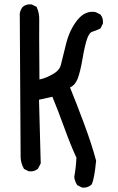

<svg xmlns="http://www.w3.org/2000/svg" viewBox="-20 -769 540 877"><path d="M354 87.4 334.5 77.6 333 76.7 332 75.2Q321.3 58.6 319.3 39.6V39.1V38.1Q327.1 -3.9 329.1 -48.8Q301.8 -107.4 272.5 -189Q243.7 -268.1 219.2 -327.1L158.2 -313.5L166 -24.4V-22.9L165.5 -21.5L153.8 1L153.3 2L152.3 2.4Q144.5 9.3 134.5 12Q124.5 14.6 112.8 13.7H111.8L110.8 13.2L91.3 3.4L89.4 2.4L88.9 1Q74.2 -24.9 74.2 -53.7Q74.2 -81.1 70.3 -706.1V-706.5Q72.8 -724.1 83.5 -737.3L84 -737.8Q99.6 -751 123.5 -749H124.5L125.5 -748.5L145 -738.8L147 -737.8L147.9 -735.8Q160.2 -709 159.2 -676.8Q158.2 -646 160.2 -405.8Q169.4 -407.7 179 -410.9Q188.5 -414.1 198.2 -418.5Q208 -422.9 218.3 -428.7Q252 -446.3 258.3 -473.6Q265.6 -503.4 281.7 -568.4Q290 -601.6 303 -628.7Q315.9 -655.8 333.5 -677.7Q369.6 -722.2 416 -713.9L417 -713.4H417.5L437 -703.6L438.5 -703.1L439 -702.1Q445.8 -694.3 448.5 -684.3Q451.2 -674.3 450.2 -662.6V-661.6L449.7 -660.6L439.9 -641.1L439 -639.2L437 -638.2Q417 -628.4 401.4 -624Q389.2 -621.1 378.9 -594.7Q368.2 -565.9 357.4 -503.4Q346.7 -439.9 334.5 -409.2Q323.2 -379.9 299.8 -369.6Q330.1 -295.4 363.8 -204.6Q398.9 -110.4 418.9 -35.6V-34.7V-33.7Q411.1 48.3 398.9 72.8L398.4 73.7L397.5 74.7Q388.7 82.5 378.2 85.7Q367.7 88.9 356 87.9H355Z"/></svg>

Font: NaikaiFont
Style: SemiBold
Weight: 600
Version: Version 1.89